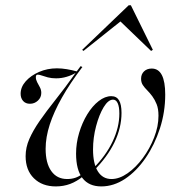

<svg xmlns="http://www.w3.org/2000/svg" viewBox="-20 -680 682 712"><path d="M355.6 11.3Q309.7 11.3 285.9 -19.4Q262.1 -50 262.1 -110.5Q262.1 -149.2 273.4 -187.1Q284.7 -225 303.6 -256Q322.6 -287.1 346 -305.2Q369.4 -323.4 392.7 -323.4Q412.1 -323.4 421.4 -308.1Q430.6 -292.7 430.6 -261.3Q430.6 -206.5 404.4 -152Q378.2 -97.6 327.4 -46.8L324.2 -54Q372.6 -102.4 397.6 -155.2Q422.6 -208.1 422.6 -258.9Q422.6 -283.9 416.5 -297.2Q410.5 -310.5 399.2 -310.5Q381.5 -310.5 364.5 -282.7Q347.6 -254.8 336.3 -212.1Q325 -169.4 325 -125.8Q325 -73.4 342.7 -44.8Q360.5 -16.1 393.5 -16.1Q422.6 -16.1 453.2 -37.5Q483.9 -58.9 509.7 -94Q535.5 -129 551.6 -170.2Q567.7 -211.3 567.7 -250.8Q567.7 -276.6 560.9 -293.5Q554 -310.5 544.8 -323Q535.5 -335.5 525.8 -345.2Q516.1 -354.8 509.7 -364.5Q503.2 -374.2 503.2 -387.9Q503.2 -404.8 514.1 -415.3Q525 -425.8 542.7 -425.8Q567.7 -425.8 580.2 -401.6Q592.7 -377.4 592.7 -329Q592.7 -264.5 573 -203.6Q553.2 -142.7 519.8 -94Q486.3 -45.2 444 -16.9Q401.6 11.3 355.6 11.3ZM187.1 11.3Q136.3 11.3 105.6 -19Q75 -49.2 75 -100.8Q75 -133.1 88.7 -164.5Q102.4 -196 127 -231.5Q151.6 -266.9 185.9 -310.1Q220.2 -353.2 260.5 -409.7Q246 -400.8 227 -395.2Q208.1 -389.5 187.9 -389.5Q171 -389.5 157.3 -393.1Q143.5 -396.8 134.7 -400Q125.8 -403.2 120.2 -403.2Q116.1 -403.2 114.5 -400.8Q112.9 -398.4 112.9 -393.5Q112.9 -384.7 117.7 -375.4Q122.6 -366.1 127.8 -356.5Q133.1 -346.8 133.1 -335.5Q133.1 -318.5 120.6 -306.9Q108.1 -295.2 91.1 -295.2Q75 -295.2 65.7 -305.6Q56.5 -316.1 56.5 -332.3Q56.5 -357.3 75.4 -378.6Q94.4 -400 125 -413.3Q155.6 -426.6 191.1 -426.6Q208.9 -426.6 227.8 -423.4Q246.8 -420.2 264.5 -415.3L279 -434.7L285.5 -431.5Q239.5 -371 209.7 -318.1Q179.8 -265.3 164.5 -218.1Q149.2 -171 149.2 -128.2Q149.2 -75 170.2 -45.6Q191.1 -16.1 229 -16.1Q245.2 -16.1 258.9 -20.6Q272.6 -25 286.3 -35.5L289.5 -27.4Q265.3 -7.3 240.3 2Q215.3 11.3 187.1 11.3ZM289.5 -491.1 284.7 -495.2 457.3 -660.5H465.3L546.8 -495.2L540.3 -491.1L416.1 -610.5L436.3 -608.1Z"/></svg>

Font: Playfair 144pt Light
Style: Italic
Weight: 300
Italic angle: -15.6°
Designer: Claus Eggers Sørensen
Foundry: Claus Eggers Sørensen
Version: Version 2.001;gftools[0.9.30]